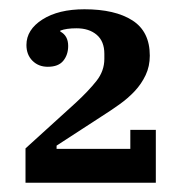

<svg xmlns="http://www.w3.org/2000/svg" viewBox="-20 -724 391 414"><path d="M35 -404 144 -503Q171 -528 188 -549.5Q205 -571 205 -597V-608Q205 -635 188.5 -649Q172 -663 145 -663Q123 -663 110 -658V-656Q127 -647 127 -625Q127 -606 116.5 -593Q106 -580 83 -580Q63 -580 50 -593Q37 -606 37 -627Q37 -660 71.5 -682Q106 -704 162 -704Q228 -704 265.5 -680Q303 -656 303 -604Q303 -581 294 -562Q285 -543 270.5 -527.5Q256 -512 237 -498.5Q218 -485 199 -473L102 -410V-403H261V-444H316V-330H35Z"/></svg>

Font: IBM Plex Serif SemiBold
Style: Regular
Weight: 600
Designer: Mike Abbink, Paul van der Laan, Pieter van Rosmalen
Foundry: Bold Monday
Version: Version 2.5